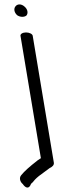

<svg xmlns="http://www.w3.org/2000/svg" viewBox="-20 -627 294 864"><path d="M57.8 -558.1C72.4 -548.6 90.5 -549.7 99.2 -557.4C107.2 -567.5 105.1 -584.7 90.8 -597C75.5 -611.1 57.6 -609.5 49.4 -598.1C41.2 -588 43.3 -570.5 57.8 -558.1ZM72.2 -466 164 84.8 147.6 95.7 147.4 96.2C113.4 122.4 89.6 143.8 75.4 161.3C64.5 174.3 71.2 192 82.4 201.1C93.9 218.2 110.2 226.5 119.6 200.4L126.5 193.4L127.1 194C132 186.2 141.4 176.2 155.2 165C169.7 154.3 179.8 146.9 185 143L202.6 129.9C215.1 124.2 224.1 115.8 222.3 105L127.2 -466C125.9 -474.2 112.3 -481 97.2 -481C82.2 -481 70.9 -474.2 72.2 -466Z"/></svg>

Font: MewTooHand
Style: BdCondLta
Weight: 400
Designer: Mew Too, Robert Jablonski
Version: Version 0.77